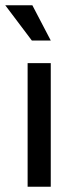

<svg xmlns="http://www.w3.org/2000/svg" viewBox="-25 -710 293 730"><path d="M80 0V-470H168V0ZM-5 -690H98L168 -556H96Z"/></svg>

Font: Mukta
Style: Regular
Weight: 400
Designer: Girish Dalvi and Yashodeep Gholap
Foundry: Ek Type
Version: Version 2.538;PS 1.001;hotconv 16.6.51;makeotf.lib2.5.65220;